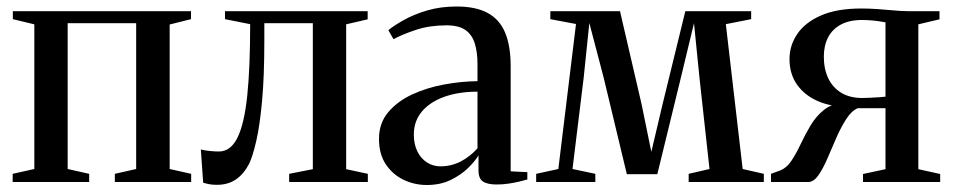

<svg xmlns="http://www.w3.org/2000/svg" viewBox="-20 -546 2858 576"><path d="M18 0V-24.5L83 -39V-473L18.5 -488.5V-512.5H553V-488.5L489 -472.5V-39L553.5 -24.5V0H324.5V-24.5L388.5 -39V-476.5H183V-39L247.5 -24.5V0Z M630.5 8.5Q617.5 8.5 607.2 6.5Q597 4.5 589.5 2L582.5 -97.5Q592.5 -95 608 -93.2Q623.5 -91.5 636.5 -91.5Q672 -91.5 692.5 -133.2Q713 -175 721.8 -259.5Q730.5 -344 730.5 -473.5L655 -488.5V-512.5H1083V-488L1018.5 -473V-38.5L1083.5 -24.5V0H847.5V-24.5L918.5 -38.5V-476.5H773V-422.5Q773 -317 766.2 -243.5Q759.5 -170 749 -124Q738.5 -78 727.5 -55Q712 -24.5 688.2 -8Q664.5 8.5 630.5 8.5Z M1260.5 9Q1223.5 9 1191 -6.5Q1158.5 -22 1137.8 -52.5Q1117 -83 1117 -129.5Q1117 -176.5 1144.5 -209.2Q1172 -242 1216.2 -262.5Q1260.5 -283 1312.2 -292.5Q1364 -302 1412.5 -302.5V-353Q1412.5 -389 1404.5 -415.2Q1396.5 -441.5 1376.5 -455.8Q1356.5 -470 1319.5 -470Q1269.5 -470 1229 -456.8Q1188.5 -443.5 1160.5 -428.5L1145 -455.5Q1162 -469.5 1192 -486.2Q1222 -503 1262 -514.8Q1302 -526.5 1350 -526.5Q1407.5 -526.5 1443.2 -507Q1479 -487.5 1495.5 -447.8Q1512 -408 1512 -347.5V-32L1562 -29.5V-7.5Q1551.5 -4.5 1536.8 -1Q1522 2.5 1504.8 5Q1487.5 7.5 1469.5 7.5Q1443 7.5 1429.2 -1.2Q1415.5 -10 1415.5 -35V-80Q1406 -63.5 1384.8 -42.5Q1363.5 -21.5 1332.2 -6.2Q1301 9 1260.5 9ZM1301 -47Q1334 -47 1362 -61.5Q1390 -76 1412.5 -101V-271Q1356.5 -271 1313.5 -255.8Q1270.5 -240.5 1246 -211.8Q1221.5 -183 1221.5 -142.5Q1221.5 -113 1232.2 -91.5Q1243 -70 1261.2 -58.5Q1279.5 -47 1301 -47Z M1588.5 0V-24.5L1655 -39L1708 -474L1631 -488.5V-512.5H1840L1904.5 -234.5L1934 -90.5L1968 -234.5L2036 -512.5H2233.5V-488.5L2157.5 -473.5L2208 -39L2271.5 -24.5V0H2046V-24.5L2108.5 -39L2078.5 -312L2062 -476.5L2022.5 -312.5L1952 -23.5H1860.5L1791 -313L1748 -477L1731 -312.5L1697.5 -39L1766 -24.5V0Z M2293 0V-24.5L2319 -34Q2340 -42 2354.5 -64Q2369 -86 2382.2 -114.2Q2395.5 -142.5 2411.8 -169.8Q2428 -197 2451.5 -216Q2475 -235 2511 -238L2519 -226Q2471.5 -226 2432.8 -243Q2394 -260 2371.2 -292Q2348.5 -324 2348.5 -369Q2348.5 -409.5 2371.8 -444Q2395 -478.5 2442.8 -499.5Q2490.5 -520.5 2564 -520.5Q2587 -520.5 2612 -518.8Q2637 -517 2661.2 -514.8Q2685.5 -512.5 2705 -512.5H2798.5V-488L2735 -473V-38.5L2800.5 -24V0H2569V-24L2636.5 -38.5V-221.5H2553.5Q2534.5 -213.5 2518.8 -189Q2503 -164.5 2489.2 -133Q2475.5 -101.5 2462.5 -71.2Q2449.5 -41 2435.8 -21Q2422 -1 2406.5 0ZM2567.5 -252Q2577 -252 2590.5 -252.8Q2604 -253.5 2616.8 -254.2Q2629.5 -255 2636.5 -256V-479Q2628.5 -480.5 2616.8 -482.2Q2605 -484 2591.8 -485Q2578.5 -486 2565.5 -486Q2528 -486 2502.5 -472.2Q2477 -458.5 2464.2 -433.8Q2451.5 -409 2451.5 -376Q2451.5 -339.5 2464.5 -311.8Q2477.5 -284 2503.2 -268Q2529 -252 2567.5 -252Z"/></svg>

Font: Merriweather 120pt
Style: Regular
Weight: 400
Version: Version 2.100